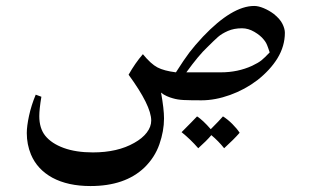

<svg xmlns="http://www.w3.org/2000/svg" viewBox="-20 -341 1037 645"><path d="M912 -145Q888 -106 845 -72Q803 -40 753 -22Q703 -4 657 -4Q618 -4 597 -5Q576 -6 560 -11Q552 -13 540.5 -18Q529 -23 521 -30Q531 25 531 57Q531 99 515.5 143.5Q500 188 465 222Q400 284 284 284Q208 284 156 256Q105 228 84 178Q70 144 70 106Q70 83 77.5 48Q85 13 100 -23L119 -16Q112 26 112 49Q112 90 132 115Q153 141 194 156Q235 171 292 171Q375 171 431 139Q458 124 473 104.5Q488 85 488 64Q488 14 412 -90Q434 -129 460 -159Q487 -126 509 -114.5Q531 -103 571 -98Q599 -142 616.5 -165Q634 -188 662 -218Q760 -321 834 -321Q848 -321 866 -313.5Q884 -306 900 -294Q921 -277 929 -260.5Q937 -244 937 -231Q937 -186 912 -145ZM866 -208Q855 -222 834.5 -234Q814 -246 793 -246Q766 -246 745.5 -237Q725 -228 712.5 -217Q700 -206 677 -183Q648 -156 606 -98H722Q779 -98 827 -120Q848 -130 858.5 -138.5Q869 -147 886 -165Q884 -171 880.5 -181Q877 -191 874 -196.5Q871 -202 866 -208ZM785 105Q766 127 733 157Q714 133 690 113Q674 132 646 157Q620 127 590 103Q628 65 642 50Q661 62 688 93Q718 63 729 50Q745 60 760.5 75.5Q776 91 785 105Z"/></svg>

Font: Mirza
Style: Regular
Weight: 400
Designer: Arabic design by Kourosh Beigpour, Latin design by Eduardo Tunni, engineering by Lasse Fister
Version: Version 1.0010g